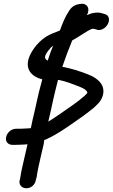

<svg xmlns="http://www.w3.org/2000/svg" viewBox="-20 -775 603 1026"><path d="M111 -88C97 -87 87 -87 78 -87H66C43 -87 19 -69 13 -44C7 -20 22 -1 46 -1H58C67 -1 79 -1 95 -2C104 -2 114 -3 127 -4L110 70C102 105 92 146 88 177L84 195C83 215 98 231 121 231C143 231 167 216 172 185L176 171C179 145 188 105 196 70L214 -7C214 -13 215 -20 217 -27C220 -28 225 -30 228 -31H229L230 -32C257 -44 292 -64 338 -95C383 -125 413 -148 431 -160C450 -174 466 -187 480 -198C495 -212 505 -221 514 -233C536 -264 537 -296 525 -320C510 -349 477 -368 444 -380C404 -395 362 -409 313 -418C329 -466 347 -513 366 -559C387 -571 404 -581 428 -597C445 -608 457 -614 461 -616H462V-617C472 -622 481 -622 485 -620L497 -617L498 -616C506 -614 518 -612 535 -623C557 -638 570 -667 558 -687C554 -694 549 -697 539 -700L529 -703C500 -713 470 -706 444 -694C447 -698 450 -706 451 -712C457 -736 442 -755 418 -755H416C388 -752 368 -745 351 -720C328 -686 315 -652 300 -612C289 -607 274 -602 262 -597C208 -576 166 -532 141 -482C105 -405 152 -364 206 -351C200 -330 194 -307 188 -283C180 -251 174 -218 166 -185C158 -152 151 -122 145 -91V-90C136 -89 121 -88 113 -88ZM240 -507V-508L242 -509C248 -518 254 -524 264 -531C254 -507 243 -478 235 -451C215 -461 215 -475 240 -507ZM447 -279C444 -276 440 -270 432 -263C387 -224 370 -215 299 -165C275 -148 254 -135 238 -125L253 -190C261 -225 267 -258 276 -292C281 -312 285 -329 290 -348C292 -348 295 -348 298 -347C335 -339 366 -327 399 -314C425 -304 440 -296 446 -283V-282C447 -281 446 -280 447 -279Z"/></svg>

Font: Stray Cat
Style: BlkObl
Weight: 900
Version: Version 1.0